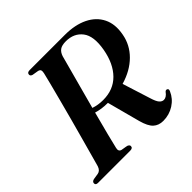

<svg xmlns="http://www.w3.org/2000/svg" viewBox="-182 -868 1049 1049"><g transform="rotate(-45 342.5 -343.5)"><path d="M646.5 -76Q629 -35.5 591 -11.2Q553 13 506.5 13Q471.5 13 449.2 -7.5Q427 -28 413 -79.5L362 -271Q335.5 -271 314.2 -274.2Q293 -277.5 275 -283Q256 -211 240.5 -151Q225 -91 219.5 -65.5Q213.5 -41.5 233.5 -36.5L269.5 -30.5Q284 -25 284 -15.5Q284 0 263 0H15Q-3 0 -3 -13.5Q-3 -26.5 13.5 -30.5L48.5 -36Q69.5 -39.5 78 -65.5Q83.5 -85.5 95.5 -128.8Q107.5 -172 123.2 -229.2Q139 -286.5 155.8 -348.5Q172.5 -410.5 187.5 -468Q202.5 -525.5 213.8 -569Q225 -612.5 229.5 -632.5Q232.5 -647 230 -653.8Q227.5 -660.5 215.5 -664L179.5 -670Q166 -674 166 -684.5Q166 -700 187 -700H457.5Q536.5 -700 591.8 -673Q647 -646 671.5 -596.2Q696 -546.5 683 -478Q671 -410 621 -360.2Q571 -310.5 492 -287.5L543 -126.5Q553.5 -91.5 564.8 -78.8Q576 -66 590 -66Q610 -66 627.5 -90.5Q634.5 -98 642 -95Q653.5 -91 646.5 -76ZM367.5 -626Q361.5 -603.5 348 -553.8Q334.5 -504 317.2 -440.2Q300 -376.5 282.5 -311.5Q316 -300 355 -300Q434 -300 484 -350.5Q534 -401 550.5 -491.5Q567 -584 533.2 -627.8Q499.5 -671.5 437.5 -671.5Q406 -671.5 390.5 -660.2Q375 -649 367.5 -626Z"/></g></svg>

Font: Fraunces 72pt SemiBold
Style: Italic
Weight: 600
Italic angle: -16°
Version: Version 1.000;[b76b70a41]